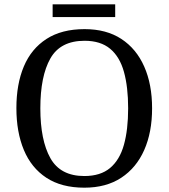

<svg xmlns="http://www.w3.org/2000/svg" viewBox="-20 -860 782 890"><path d="M371 10Q265 10 195 -36Q125 -82 90.5 -165Q56 -248 56 -359Q56 -470 90.5 -552Q125 -634 195.5 -679.5Q266 -725 372 -725Q473 -725 542.5 -679.5Q612 -634 648.5 -551.5Q685 -469 685 -358Q685 -247 648.5 -164.5Q612 -82 542 -36Q472 10 371 10ZM371 -44Q446 -44 490.5 -81.5Q535 -119 554.5 -189Q574 -259 574 -358Q574 -457 554.5 -527Q535 -597 490.5 -634Q446 -671 372 -671Q260 -671 213.5 -589Q167 -507 167 -358Q167 -210 213.5 -127Q260 -44 371 -44ZM224 -781V-840H514V-781Z"/></svg>

Font: Noto Rashi Hebrew
Style: Regular
Weight: 400
Version: Version 1.006